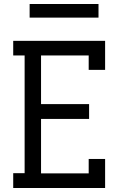

<svg xmlns="http://www.w3.org/2000/svg" viewBox="-20 -939 640 959"><path d="M46 0V-74H103V-662H46V-735H505V-590H423V-662H185V-419H425V-345H185V-73H423V-145H505V0ZM472 -851H128V-919H472Z"/></svg>

Font: Iosevka Plex Etoile
Style: Regular
Weight: 400
Designer: Belleve Invis
Foundry: Belleve Invis
Version: Version 25.1.1; ttfautohint (v1.8.4)